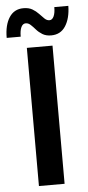

<svg xmlns="http://www.w3.org/2000/svg" viewBox="-63 -935 445 969"><g transform="rotate(-5 159.0 -450.5)"><path d="M94 0V-700H224V0ZM222 -752Q196 -752 178 -763Q160 -774 147.5 -788.5Q135 -803 123.5 -813.5Q112 -824 99 -824Q84 -824 76 -807Q68 -790 68 -759H-3Q-3 -824 22 -862.5Q47 -901 94 -901Q121 -901 139 -890.5Q157 -880 170.5 -865.5Q184 -851 195.5 -840Q207 -829 220 -829Q234 -829 242 -846Q250 -863 250 -893H321Q320 -830 295 -791Q270 -752 222 -752Z"/></g></svg>

Font: Montserrat Thin SemiBold
Style: Regular
Weight: 600
Version: Version 9.000